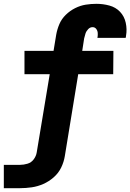

<svg xmlns="http://www.w3.org/2000/svg" viewBox="-54 -779 682 1004"><path d="M-34 205H51Q81 205 112 200.5Q143 196 172.5 183Q202 170 227 148Q252 126 266 97Q280 68 285 37L355 -391H538L539 -513H376L386 -578Q389 -591 393 -603.5Q397 -616 407 -626.5Q417 -637 430 -637Q442 -637 449 -628Q456 -619 457 -607.5Q458 -596 456 -584L455 -581H603Q605 -587 605 -592Q611 -626 603.5 -660Q596 -694 573.5 -717.5Q551 -741 518 -750Q485 -759 450 -759Q422 -759 394 -754.5Q366 -750 339 -736.5Q312 -723 290 -701.5Q268 -680 256.5 -653Q245 -626 240 -598L226 -513H74V-391H206L138 18Q135 37 122.5 54Q110 71 90 77Q70 83 51 83H-34Z"/></svg>

Font: Iosevka Sparkle Heavy Oblique
Style: Regular
Weight: 900
Italic angle: -9°
Designer: Belleve Invis
Foundry: Belleve Invis
Version: Version 4.5.0; ttfautohint (v1.8.3)